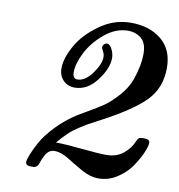

<svg xmlns="http://www.w3.org/2000/svg" viewBox="-78 -738 774 831"><g transform="rotate(10 309.0 -322.0)"><path d="M88.9 5.9Q88.9 -2.9 97.9 -26.4Q106.9 -49.8 125.5 -84Q144 -118.2 183.1 -159.2Q222.2 -200.2 272 -231.9Q272.9 -232.9 313 -255.9Q353 -278.8 378.9 -296.4Q404.8 -314 438 -350.6Q471.2 -387.2 484.9 -425.8Q507.8 -488.8 507.8 -543Q507.8 -589.8 483.4 -609.9Q459 -629.9 425.8 -629.9Q371.6 -629.9 323.2 -589.8Q274.9 -549.8 249.5 -500Q224.1 -450.2 224.1 -412.1Q224.1 -384.3 244.1 -383.8Q278.3 -383.8 309.1 -425.8Q339.8 -467.8 339.8 -499Q339.8 -511.2 333 -523.7Q326.2 -536.1 326.2 -540Q326.2 -546.9 332 -553Q337.9 -559.1 345.2 -559.1Q357.4 -559.1 367.2 -539.6Q377 -520 377 -501Q377 -455.1 335.9 -401.1Q294.9 -347.2 238.8 -347.2Q208 -347.2 188.5 -367.7Q168.9 -388.2 168.9 -419.9Q168.9 -463.9 200.4 -520Q231.9 -576.2 294.9 -621.1Q357.9 -666 431.2 -666Q514.2 -666 566.2 -623Q618.2 -580.1 618.2 -500Q618.2 -412.1 562.5 -355Q506.8 -297.9 376 -229Q339.8 -210 325.4 -201.9Q311 -193.8 286.6 -178Q262.2 -162.1 242.7 -143.6Q223.1 -125 201.2 -99.1Q240.2 -99.1 316.2 -91.6Q392.1 -84 423.8 -84Q469.7 -84 499.8 -108.9Q529.8 -133.8 541 -163.1Q545.9 -175.3 551 -179.2Q556.2 -183.1 569.8 -183.1H575.2Q599.1 -183.1 599.1 -168Q599.1 -152.8 586.2 -122.8Q573.2 -92.8 550.5 -59.8Q527.8 -26.9 490 -2.4Q452.1 22 409.2 22Q372.1 22 335 1Q297.9 -20 264.4 -41Q231 -62 202.1 -62Q183.1 -62 170.7 -47.6Q158.2 -33.2 146 2.9Q140.1 22 120.1 22H112.8Q88.9 22 88.9 5.9Z"/></g></svg>

Font: CMU Serif
Style: BoldItalic
Weight: 700
Italic angle: -14.04°
Version: Version 0.7.0